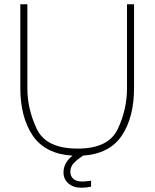

<svg xmlns="http://www.w3.org/2000/svg" viewBox="-20 -720 723 898"><path d="M607 -700V-310Q607 -171 549.5 -85.5Q492 0 366 8L367 9Q340 27 324.5 43.5Q309 60 309 84Q309 103 322.5 116Q336 129 365 129Q380 129 406 125V153Q384 158 361 158Q323 158 300 138Q277 118 277 86Q277 42 319 8Q191 0 133 -86Q75 -172 75 -310V-700H108V-306Q108 -211 151.5 -118Q195 -25 343 -25Q488 -25 531 -117Q574 -209 574 -306V-700Z"/></svg>

Font: Be Vietnam Thin
Style: Regular
Weight: 100
Designer: Gabriel Lam
Foundry: TypeRant
Version: Version 4.000